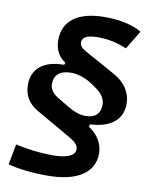

<svg xmlns="http://www.w3.org/2000/svg" viewBox="-95 -833 775 1008"><g transform="rotate(10 293.0 -329.5)"><path d="M227.1 106.9Q166.5 106.9 112.1 100.8Q57.6 94.7 18.1 83.5L38.6 -25.9Q141.1 -2.9 236.3 -2.9Q293.9 -2.9 324.7 -16.6Q355.5 -30.3 355.5 -55.7Q355.5 -82.5 315.4 -106.9L118.2 -220.2Q44.9 -263.7 44.9 -345.7Q44.9 -410.6 89.1 -446Q133.3 -481.4 214.4 -481.4L218.3 -493.7L217.8 -494.1Q189.9 -511.2 175.5 -539.8Q161.1 -568.4 161.1 -603Q161.1 -682.1 218.3 -723.9Q275.4 -765.6 384.3 -765.6Q442.4 -765.6 492.9 -754.4Q543.5 -743.2 578.6 -722.2L518.6 -622.6Q444.8 -654.8 364.3 -654.8Q280.8 -654.8 280.8 -612.8Q280.8 -589.8 311.5 -572.3L479.5 -479.5Q525.4 -454.1 549.1 -416.5Q572.8 -378.9 572.8 -336.9Q572.8 -272.9 528.8 -237.1Q484.9 -201.2 403.3 -197.3L398.4 -184.1Q437 -158.7 456.3 -125Q475.6 -91.3 475.6 -55.2Q475.6 22.9 410.9 64.9Q346.2 106.9 227.1 106.9ZM368.7 -236.3Q449.2 -236.3 449.2 -310.5Q449.2 -356.4 395.5 -392.6L369.1 -410.6Q340.8 -429.2 312 -438Q283.2 -446.8 260.3 -446.8Q168.5 -446.8 168.5 -370.6Q168.5 -331.5 214.4 -304.2L270 -271Q326.7 -236.3 368.7 -236.3Z"/></g></svg>

Font: Cascadia Code PL SemiBold
Style: Italic
Weight: 600
Italic angle: -10°
Monospace: yes
Designer: Aaron Bell
Foundry: Saja Typeworks
Version: Version 2404.023; ttfautohint (v1.8.4)